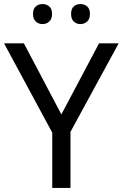

<svg xmlns="http://www.w3.org/2000/svg" viewBox="-20 -1021 606 948"><path d="M283 -456 469 -807H566L328 -370V-93H238V-366L0 -807H98ZM143 -952Q143 -978 157 -989.5Q171 -1001 190 -1001Q209 -1001 223 -989.5Q237 -978 237 -952Q237 -927 223 -914.5Q209 -902 190 -902Q171 -902 157 -914.5Q143 -927 143 -952ZM331 -952Q331 -978 344.5 -989.5Q358 -1001 377 -1001Q396 -1001 410 -989.5Q424 -978 424 -952Q424 -927 410 -914.5Q396 -902 377 -902Q358 -902 344.5 -914.5Q331 -927 331 -952Z"/></svg>

Font: Noto Sans Telugu UI
Style: Regular
Weight: 400
Designer: Jelle Bosma - Monotype Design Team
Foundry: Monotype Imaging Inc.
Version: Version 2.005; ttfautohint (v1.8.4.7-5d5b)